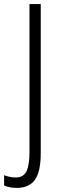

<svg xmlns="http://www.w3.org/2000/svg" viewBox="-67 -734 292 938"><path d="M15 184Q-21 184 -47 172V122Q-34 127 -19.5 130Q-5 133 10 133Q48 133 62.5 102.5Q77 72 77 8V-714H132V15Q132 105 103.5 144.5Q75 184 15 184Z"/></svg>

Font: Noto Sans Lao UI ExtCond Light
Style: Regular
Weight: 300
Width: 2
Designer: Monotype Design Team
Foundry: Monotype Imaging Inc.
Version: Version 2.000; ttfautohint (v1.8.4.7-5d5b)